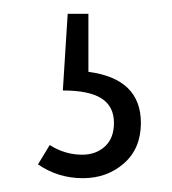

<svg xmlns="http://www.w3.org/2000/svg" viewBox="-20 -36 249 278"><path d="M108 68Q184 78 184 142Q184 179 159.5 200.5Q135 222 100 222Q64 222 35 202L52 174Q74 188 99 188Q119 188 132 176Q145 164 145 142Q145 118 127 106.5Q109 95 71 95L78 -16H108Z"/></svg>

Font: Fira Sans Extra Condensed ExtraLight
Style: Regular
Weight: 275
Width: 1
Designer: Carrois Corporate & Edenspiekermann AG
Foundry: Carrois Corporate GbR & Edenspiekermann AG
Version: Version 4.203